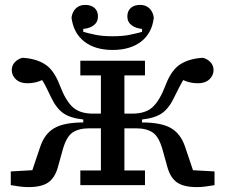

<svg xmlns="http://www.w3.org/2000/svg" viewBox="-20 -756 920 784"><path d="M856 0Q838 3 820 5.5Q802 8 784 8Q730 8 703 -11Q676 -30 664 -72L644 -144Q629 -198 603.5 -215Q578 -232 536 -232H488V-60H572V0H308V-60H392V-232H344Q302 -232 276.5 -215Q251 -198 236 -144L216 -72Q204 -30 177 -11Q150 8 96 8Q78 8 60 5.5Q42 3 24 0V-56L112 -61L144 -156Q162 -210 202 -233Q242 -256 320 -256V-268Q266 -274 237.5 -294.5Q209 -315 188 -360Q177 -383 168.5 -400Q160 -417 152 -429Q139 -423 124 -419.5Q109 -416 92 -416Q62 -416 45 -432Q28 -448 28 -470Q28 -489 41 -502.5Q54 -516 72 -520Q126 -517 163 -494Q200 -471 224 -408Q248 -345 277 -318.5Q306 -292 360 -292H392V-448H308V-508H572V-448H488V-292H520Q574 -292 603 -318.5Q632 -345 656 -408Q680 -471 717 -494Q754 -517 808 -520Q826 -516 839 -502.5Q852 -489 852 -470Q852 -448 835 -432Q818 -416 788 -416Q771 -416 756 -419.5Q741 -423 728 -429Q721 -417 712 -400Q703 -383 692 -360Q671 -315 642.5 -294.5Q614 -274 560 -268V-256Q638 -256 678 -233Q718 -210 736 -156L768 -61L856 -56ZM440 -552Q368 -552 324 -586.5Q280 -621 272 -684Q275 -707 289.5 -721.5Q304 -736 328 -736Q352 -736 366 -723.5Q380 -711 380 -689Q380 -666 363 -653Q346 -640 320 -638V-626Q341 -620 369.5 -614Q398 -608 440 -608Q482 -608 510.5 -614Q539 -620 560 -626V-638Q535 -640 517.5 -653Q500 -666 500 -689Q500 -711 514 -723.5Q528 -736 552 -736Q576 -736 590.5 -721.5Q605 -707 608 -684Q601 -621 556.5 -586.5Q512 -552 440 -552Z"/></svg>

Font: Source Serif 4 Caption
Style: Regular
Weight: 400
Designer: Frank Grießhammer
Foundry: Adobe Systems Incorporated
Version: Version 4.004;hotconv 1.0.117;makeotfexe 2.5.65602